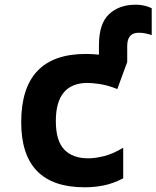

<svg xmlns="http://www.w3.org/2000/svg" viewBox="-20 -785 664 815"><path d="M503 -28V-158Q460 -132 422.5 -122.5Q385 -113 354 -113Q288 -113 252.5 -150.5Q217 -188 217 -271Q217 -433 352 -433Q372 -433 405 -428Q438 -423 478 -407L520 -522V-590Q520 -646 569 -646Q586 -646 601 -642.5Q616 -639 624 -636V-750Q615 -755 596.5 -760Q578 -765 555 -765Q486 -765 443 -725Q400 -685 400 -593V-553Q372 -556 344 -556Q70 -556 70 -266Q70 10 339 10Q382 10 421 2Q460 -6 503 -28Z"/></svg>

Font: Noto Sans Mono UI
Style: Bold
Weight: 700
Designer: Monotype Design team
Foundry: Monotype Imaging Inc.
Version: 1.000